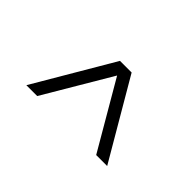

<svg xmlns="http://www.w3.org/2000/svg" viewBox="-46 -847 519 519"><g transform="rotate(45 214.0 -587.0)"><path d="M59.5 -474.5 192 -700H236.5L368.5 -474.5H326.5L214.5 -666.5L101 -474.5Z"/></g></svg>

Font: Imbue Thin 10pt SemiBold
Style: Regular
Weight: 600
Version: Version 1.102